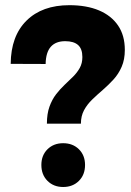

<svg xmlns="http://www.w3.org/2000/svg" viewBox="-20 -724 514 752"><path d="M21.9 -473.9Q22.7 -582.9 83.9 -643.3Q145 -703.7 251.7 -703.7Q319.1 -703.7 367.6 -683.3Q416 -662.9 442.4 -624.1Q468.9 -585.3 468.9 -528.6Q468.9 -490.9 456.6 -462.6Q444.4 -434.4 424.5 -412.6Q404.6 -390.9 382.9 -372.1Q361.1 -353.4 341.2 -334.2Q321.3 -315 309.1 -292.3Q296.9 -269.6 296.9 -239.7H163.7Q163.7 -278.4 173.8 -306.4Q183.9 -334.3 199.6 -354.7Q215.4 -375.1 233.1 -391.8Q250.9 -408.4 266.6 -424.1Q282.4 -439.9 292.5 -458.1Q302.6 -476.4 302.6 -500.6Q302.6 -532.9 285.6 -547.8Q268.7 -562.7 235.4 -562.7Q198.4 -562.7 179 -540.9Q159.6 -519.1 158.7 -473.4ZM227.3 -163.1Q265.1 -163.1 289.1 -139.4Q313.1 -115.6 313.1 -77.9Q313.1 -39.6 289.1 -15.6Q265.1 8.4 227.3 8.4Q190 8.4 166 -15.6Q142 -39.6 142 -77.9Q142 -115.6 166 -139.4Q190 -163.1 227.3 -163.1Z"/></svg>

Font: Alexandria
Style: Regular
Weight: 400
Designer: Mohamed Gaber
Foundry: Kief Type Foundry
Version: Version 5.100